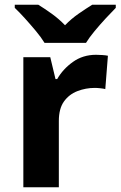

<svg xmlns="http://www.w3.org/2000/svg" viewBox="-20 -786 506 806"><path d="M383 -556Q394 -556 409 -555Q424 -554 433 -552L422 -412Q415 -414 401.5 -415.5Q388 -417 378 -417Q340 -417 305 -403.5Q270 -390 248.5 -360Q227 -330 227 -278V0H78V-546H191L213 -454H220Q244 -496 286 -526Q328 -556 383 -556ZM167 -606Q153 -629 130.5 -656Q108 -683 84.5 -709Q61 -735 42 -753V-766H141Q167 -750 197 -728.5Q227 -707 253 -680Q279 -707 310 -728.5Q341 -750 367 -766H466V-753Q448 -735 424 -709Q400 -683 377.5 -656Q355 -629 341 -606Z"/></svg>

Font: Noto Sans Tamil
Style: Bold
Weight: 700
Designer: Jelle Bosma - Monotype Design Team
Foundry: Monotype Imaging Inc.
Version: Version 2.004; ttfautohint (v1.8.4.7-5d5b)